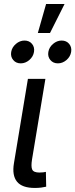

<svg xmlns="http://www.w3.org/2000/svg" viewBox="-20 -931 374 954"><path d="M153.3 2.9Q89.8 2.9 64.5 -28.3Q39.1 -59.6 49.3 -120.1L118.7 -539.1H205.6L139.2 -139.2Q133.3 -103 140.1 -88.4Q147 -73.7 175.8 -73.7Q187.5 -73.7 194.8 -74.7Q202.1 -75.7 208 -77.1L209.5 -3.4Q199.7 -1 184.8 1Q169.9 2.9 153.3 2.9ZM267.6 -616.2Q244.1 -616.2 230.2 -632.8Q216.3 -649.4 220.2 -672.9Q224.1 -696.3 243.7 -712.9Q263.2 -729.5 286.1 -729.5Q310.1 -729.5 323.7 -712.9Q337.4 -696.3 333.5 -672.9Q329.6 -649.4 310.3 -632.8Q291 -616.2 267.6 -616.2ZM83 -616.2Q59.6 -616.2 45.7 -632.8Q31.7 -649.4 35.6 -672.9Q39.6 -696.3 59.1 -712.9Q78.6 -729.5 101.6 -729.5Q125.5 -729.5 139.2 -712.9Q152.8 -696.3 148.9 -672.9Q145 -649.4 125.7 -632.8Q106.4 -616.2 83 -616.2ZM168 -767.1 209 -911.1H300.8L228.5 -767.1Z"/></svg>

Font: Inter 18pt
Style: Italic
Weight: 400
Italic angle: -9.3988°
Designer: Rasmus Andersson
Foundry: rsms
Version: Version 4.001;git-66647c0bb